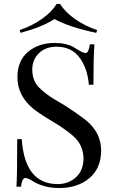

<svg xmlns="http://www.w3.org/2000/svg" viewBox="-20 -936 580 970"><path d="M272 -6Q326 -6 364 -40.5Q402 -75 402 -139Q399 -196 365 -233.5Q331 -271 246 -322Q188 -356 150 -385Q68 -452 68 -546Q68 -629 121.5 -674Q175 -719 256 -719Q287 -719 310 -713.5Q333 -708 344.5 -702Q356 -696 378 -682Q401 -668 412 -668Q428 -668 434 -712H457Q452 -647 452 -508H429Q422 -591 381.5 -645.5Q341 -700 265 -700Q211 -700 177 -667.5Q143 -635 143 -584Q143 -531 175 -496Q207 -464 252 -436L311 -401Q374 -360 410 -332Q491 -268 491 -176Q491 -86 431.5 -36Q372 14 279 14Q200 14 142 -23Q119 -37 108 -37Q92 -37 86 7H63Q67 -42 67 -233H90Q105 -6 272 -6ZM471 -784 466 -770Q329 -799 255 -840Q195 -800 84 -770L79 -784Q142 -805 192 -840.5Q242 -876 266 -916H284Q308 -876 358 -840.5Q408 -805 471 -784Z"/></svg>

Font: Playfair Display
Style: Regular
Weight: 400
Designer: Claus Eggers S?rensen
Foundry: Claus Eggers S?rensen
Version: Version 1.003